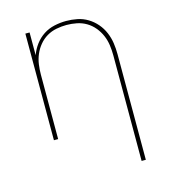

<svg xmlns="http://www.w3.org/2000/svg" viewBox="-110 -627 821 922"><g transform="rotate(-15 300.0 -166.5)"><path d="M480 205V-320Q480 -345 476.5 -370.5Q473 -396 463 -419.5Q453 -443 436.5 -463Q420 -483 398 -496Q376 -509 350.5 -514Q325 -519 300 -519Q275 -519 249.5 -514Q224 -509 202 -496Q180 -483 163.5 -463Q147 -443 137 -419.5Q127 -396 123.5 -370.5Q120 -345 120 -320V0H99V-530H120V-417Q130 -445 148 -469Q166 -493 190.5 -509Q215 -525 244.5 -531.5Q274 -538 303 -538Q331 -538 358.5 -532.5Q386 -527 410 -512.5Q434 -498 452.5 -476.5Q471 -455 482 -429Q493 -403 497 -375.5Q501 -348 501 -320V205Z"/></g></svg>

Font: Iosevka Curly Thin Extended
Style: Regular
Weight: 100
Width: 7
Monospace: yes
Designer: Belleve Invis
Foundry: Belleve Invis
Version: Version 11.1.0; ttfautohint (v1.8.3)